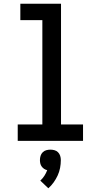

<svg xmlns="http://www.w3.org/2000/svg" viewBox="-20 -755 540 1029"><path d="M75 0V-88H207V-647H89V-735H307V-88H425V0ZM239 254 196 213Q209 201 218 187Q227 173 233 157Q224 155 216.5 150Q209 145 203.5 137.5Q198 130 196 121Q194 112 194 103Q194 91 197.5 80Q201 69 209 61Q217 53 228 50Q239 47 250 47Q261 47 272 50Q283 53 291 61Q299 69 302.5 80Q306 91 306 103Q306 124 302 145Q298 166 289 185.5Q280 205 267.5 222.5Q255 240 239 254Z"/></svg>

Font: Zed Mono Semibold
Style: Regular
Weight: 600
Monospace: yes
Designer: Belleve Invis
Foundry: Belleve Invis
Version: Version 1.0.0; ttfautohint (v1.8.4)